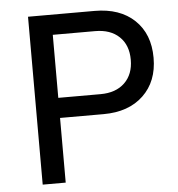

<svg xmlns="http://www.w3.org/2000/svg" viewBox="-50 -722 712 769"><g transform="rotate(-5 306.0 -337.5)"><path d="M90.8 0V-675H358.3Q460 -675 518.8 -619.2Q577.5 -563.3 577.5 -467.5Q577.5 -372.5 518.3 -316.2Q459.2 -260 358.3 -260H183.3V0ZM183.3 -340.8H353.3Q415 -340.8 450.4 -375Q485.8 -409.2 485.8 -467.5Q485.8 -526.7 450.4 -560.4Q415 -594.2 353.3 -594.2H183.3Z"/></g></svg>

Font: Funnel Sans Light
Style: Regular
Weight: 400
Version: Version 1.000